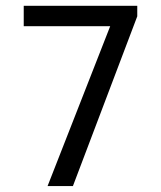

<svg xmlns="http://www.w3.org/2000/svg" viewBox="-20 -624 540 644"><path d="M59.6 -604.5H440.4V-569.3L224.6 0H139.6L349.6 -536.1H59.6Z"/></svg>

Font: BabelStone Coelbren y Beirdd
Style: Regular
Weight: 400
Designer: Andrew West
Foundry: BabelStone
Version: Version 1.00;September 27, 2022